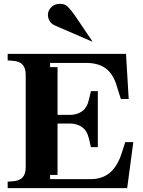

<svg xmlns="http://www.w3.org/2000/svg" viewBox="-20 -981 743 1001"><path d="M280 -69H241V-47H451Q514 -47 553.5 -81Q593 -115 615 -184L633 -240H675L643 0H20V-34L47 -36Q81 -38 97.5 -56Q114 -74 114 -108V-592Q114 -626 97.5 -644Q81 -662 47 -664L20 -666V-700H637L651 -465H610L588 -535Q569 -597 530.5 -625Q492 -653 429 -653H241V-631H280V-382H344Q381 -382 407.5 -400.5Q434 -419 444 -463L454 -506H490V-214H454L444 -257Q434 -300 407.5 -318.5Q381 -337 344 -337H280ZM462 -765H458L269 -847Q245 -857 236 -876.5Q227 -896 231 -914.5Q235 -933 251 -947Q267 -961 293 -961Q318 -961 333 -946.5Q348 -932 370 -901Z"/></svg>

Font: Redaction
Style: Bold
Weight: 700
Designer: Jeremy Mickel / Forest Young
Foundry: MCKL
Version: Version 2.001; Redaction Bold